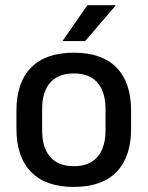

<svg xmlns="http://www.w3.org/2000/svg" viewBox="-20 -704 566 736"><path d="M263 12.5Q155 12.5 99 -45Q43 -102.5 43 -210.5V-280Q43 -387.5 99 -444.8Q155 -502 263 -502Q371 -502 426.8 -444.8Q482.5 -387.5 482.5 -280V-210.5Q482.5 -102.5 426.8 -45Q371 12.5 263 12.5ZM263 -67Q322.5 -67 353.5 -102.5Q384.5 -138 384.5 -204.5V-286Q384.5 -352 353.5 -387.2Q322.5 -422.5 263 -422.5Q203.5 -422.5 172.5 -387.2Q141.5 -352 141.5 -286V-204.5Q141.5 -138 172.5 -102.5Q203.5 -67 263 -67ZM315 -684H423V-682.5L306.5 -546.5H220.5V-548Z"/></svg>

Font: Anek Latin Medium
Style: Regular
Weight: 500
Designer: Yesha Goshar
Foundry: Ek Type
Version: Version 1.003